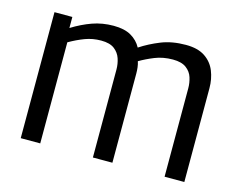

<svg xmlns="http://www.w3.org/2000/svg" viewBox="-81 -667 983 789"><g transform="rotate(15 410.5 -273.0)"><path d="M63 0V-536H139V-489Q181 -515 223 -530Q265 -545 313 -545Q359 -545 387.5 -528.5Q416 -512 431 -484Q469 -509 515 -527.5Q561 -546 620 -546Q671 -546 701.5 -525.5Q732 -505 745.5 -471.5Q759 -438 759 -399V0H675V-376Q675 -399 668 -421.5Q661 -444 641 -459Q621 -474 584 -474Q542 -474 507.5 -460Q473 -446 446 -430Q450 -418 451.5 -405Q453 -392 453 -380V0H370V-374Q370 -398 362.5 -420.5Q355 -443 335.5 -458Q316 -473 279 -473Q243 -473 211 -461Q179 -449 146 -430V0Z"/></g></svg>

Font: Georama
Style: Regular
Weight: 400
Designer: Jean-Baptiste Levee
Foundry: Production Type
Version: Version 1.000